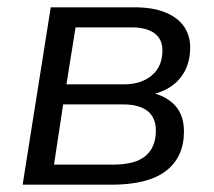

<svg xmlns="http://www.w3.org/2000/svg" viewBox="-20 -506 587 526"><path d="M42 0 119 -486H348Q399 -486 433 -472Q467 -458 484 -433.5Q501 -409 501 -376Q501 -337 484.5 -308Q468 -279 437.5 -262.5Q407 -246 365 -242L367 -255Q419 -253 451.5 -225Q484 -197 484 -146Q484 -76 435 -38Q386 0 285 0ZM128 -55H289Q351 -55 379 -79Q407 -103 407 -148Q407 -184 384 -202Q361 -220 317 -220H153ZM162 -275H320Q367 -275 396 -299.5Q425 -324 425 -368Q425 -399 403 -415Q381 -431 341 -431H187Z"/></svg>

Font: Nunito Sans 12pt
Style: Italic
Weight: 400
Italic angle: -9°
Designer: Vernon Adams
Foundry: Vernon Adams
Version: Version 3.101;gftools[0.9.27]